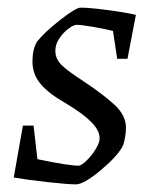

<svg xmlns="http://www.w3.org/2000/svg" viewBox="-20 -474 390 503"><path d="M125 -341Q125 -319 142.5 -302.5Q160 -286 199 -261Q250 -227 280 -199.5Q310 -172 310 -139Q310 -128 307.5 -113.5Q305 -99 301 -90Q285 -62 242 -26.5Q199 9 179 9Q158 9 104 3Q50 -3 16 -9L40 -145H68L78 -57Q159 -40 186 -40Q193 -40 206.5 -53Q220 -66 230.5 -83Q241 -100 241 -112Q241 -132 219.5 -154Q198 -176 153 -203Q107 -229 86 -254.5Q65 -280 65 -313Q65 -345 77 -365Q97 -390 138 -422Q179 -454 191 -454Q214 -454 263 -447.5Q312 -441 336 -435L314 -320H287L276 -393Q251 -399 221.5 -404Q192 -409 181 -409Q173 -409 159.5 -399Q146 -389 135.5 -373.5Q125 -358 125 -341Z"/></svg>

Font: Grenze Light
Style: Italic
Weight: 300
Italic angle: -10°
Designer: Renata Polastri
Foundry: Omnibus-Type
Version: Version 1.002; ttfautohint (v1.8)